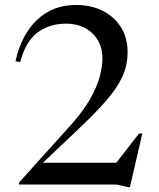

<svg xmlns="http://www.w3.org/2000/svg" viewBox="-20 -745 640 775"><path d="M554.5 -206 504.5 10H495.5L451 0H57V-8.5L262 -236Q315.5 -295.5 343.8 -345.5Q372 -395.5 382.8 -436.5Q393.5 -477.5 393.5 -508.5Q393.5 -572.5 352.2 -611Q311 -649.5 245.5 -649.5Q181 -649.5 132.5 -614.5Q84 -579.5 61.5 -494L42.5 -498Q66 -604 129.2 -664.5Q192.5 -725 287.5 -725Q348 -725 394.8 -701.2Q441.5 -677.5 468.2 -635Q495 -592.5 495 -535Q495 -503 487 -472Q479 -441 458.5 -406.5Q438 -372 400.5 -329.5Q363 -287 304.5 -231.5L153 -88H449.5L541 -206Z"/></svg>

Font: Newsreader Display
Style: Regular
Weight: 400
Designer: Hugues Gentile
Foundry: Production Type
Version: Version 1.001